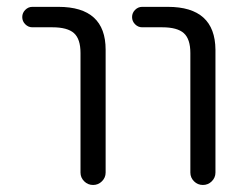

<svg xmlns="http://www.w3.org/2000/svg" viewBox="-20 -562 718 560"><path d="M394.5 -482.4Q382.8 -482.4 374 -491.2Q365.2 -500 365.2 -512.2Q365.2 -524.4 374 -533.2Q382.8 -542 394.5 -542H469.7Q607.4 -542 608.4 -417V-58.6Q608.4 -43.9 597.7 -33.2Q586.9 -22.5 571.8 -22.5Q556.6 -22.5 545.9 -33.2Q535.2 -43.9 535.2 -58.6V-407.2Q535.2 -448.2 516.1 -465.3Q497.1 -482.4 453.1 -482.4ZM74.2 -482.4Q62.5 -482.4 53.7 -491.2Q44.9 -500 44.9 -512.2Q44.9 -524.4 53.7 -533.2Q62.5 -542 74.2 -542H150.4Q288.1 -542 288.1 -417V-58.6Q288.1 -43.9 277.3 -33.2Q266.6 -22.5 251.5 -22.5Q236.3 -22.5 225.6 -33.2Q214.8 -43.9 214.8 -58.6V-407.2Q214.8 -448.2 195.8 -465.3Q176.8 -482.4 132.8 -482.4Z"/></svg>

Font: Gen Jyuu Gothic Normal
Style: Regular
Weight: 300
Designer: [Source Han Sans]
Ryoko NISHIZUKA  (kana & ideographs); Paul D. Hunt (Latin, Greek & Cyrillic); Wenlong ZHANG  (bopomofo
Version: Version 1.002.20150607